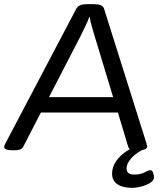

<svg xmlns="http://www.w3.org/2000/svg" viewBox="-23 -722 778 925"><path d="M38 2Q16 2 6.5 -2.5Q-3 -7 -3 -15Q-3 -19 2 -29L345 -681Q356 -702 397 -702H430Q471 -702 478 -681L683 -30Q686 -20 686 -15Q686 -8 676 -3Q666 2 641 2H632Q616 2 607 -1Q598 -4 594 -17L545 -180H174L90 -17Q83 -4 71.5 -1Q60 2 45 2ZM365 -548 213 -254H522L433 -548Q427 -568 419.5 -594Q412 -620 409 -640H407Q403 -627 391 -601.5Q379 -576 365 -548ZM613 183Q568 183 542.5 165.5Q517 148 517 115Q517 74 549.5 38Q582 2 634 -17L684 -10Q638 10 612.5 37Q587 64 587 90Q587 119 623 119Q655 119 673.5 108.5Q692 98 702 98Q710 98 714.5 110Q719 122 719 133Q719 147 701 158.5Q683 170 658.5 176.5Q634 183 613 183Z"/></svg>

Font: Asap Expanded Expanded Regular
Style: Italic
Weight: 400
Width: 7
Italic angle: -6°
Designer: Pablo Cosgaya
Foundry: Omnibus-Type
Version: Version 3.001; ttfautohint (v1.8.4.7-5d5b)